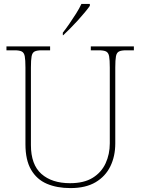

<svg xmlns="http://www.w3.org/2000/svg" viewBox="-20 -951 719 981"><path d="M340 10Q271 10 219.5 -12Q168 -34 139 -83.5Q110 -133 110 -214V-606Q110 -645 106.5 -663.5Q103 -682 91 -688Q79 -694 54 -694H13V-714H236V-694H194Q169 -694 157 -688Q145 -682 141.5 -663.5Q138 -645 138 -606V-210Q138 -110 191.5 -62.5Q245 -15 338 -15Q409 -15 453.5 -42.5Q498 -70 519.5 -116.5Q541 -163 541 -219V-606Q541 -645 537.5 -663.5Q534 -682 522 -688Q510 -694 485 -694H444V-714H664V-694H625Q600 -694 588 -688Q576 -682 572.5 -663.5Q569 -645 569 -606V-218Q569 -153 544 -101.5Q519 -50 468.5 -20Q418 10 340 10ZM301 -784Q316 -803 334 -829Q352 -855 369 -882Q386 -909 396 -931H439V-921Q430 -908 413.5 -888Q397 -868 377 -846Q357 -824 337.5 -804.5Q318 -785 303 -771H301Z"/></svg>

Font: Noto Serif Hebrew Thin
Style: Regular
Weight: 250
Version: Version 2.003